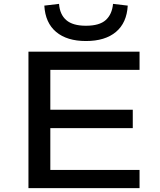

<svg xmlns="http://www.w3.org/2000/svg" viewBox="-20 -972 829 992"><path d="M127 0V-705H701V-611H240V-405H666V-310H240V-94H701V0ZM424 -760Q326 -760 270 -807Q214 -854 209 -943L285 -952Q289 -897 322.5 -868Q356 -839 424 -839Q494 -839 526.5 -868.5Q559 -898 564 -952L640 -943Q635 -854 579 -807Q523 -760 424 -760Z"/></svg>

Font: Nunito Sans 7pt Expanded Medium
Style: Regular
Weight: 500
Width: 7
Designer: Vernon Adams
Foundry: Vernon Adams
Version: Version 3.101;gftools[0.9.27]